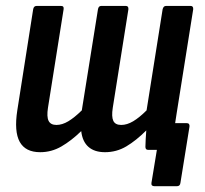

<svg xmlns="http://www.w3.org/2000/svg" viewBox="-20 -512 699 656"><path d="M507.8 124.2Q496 124.2 497.4 113.2L516 0H495.1L578.6 -91.3H617.6Q628.8 -91.3 627.4 -79.3L596.4 113.2Q595 124.2 584.5 124.2ZM117.3 8Q66.9 8 47.4 -27.3Q27.9 -62.6 39.1 -134.9L93.3 -480.2Q95.3 -491.7 104.9 -491.7H188.7Q199.3 -491.7 197.3 -480.2L143.9 -143.9Q139.1 -113 146.1 -99Q153.1 -85.1 172.8 -85.1Q192.4 -85.1 213.5 -97.7Q234.6 -110.4 259.5 -134.9L314.7 -480.2Q316.7 -491.7 325.6 -491.7H410.1Q419.5 -491.7 418.7 -480.2L365.3 -143.9Q360.5 -113 367.2 -99Q373.9 -85.1 394.2 -85.1Q413.8 -85.1 435.1 -97.7Q456.3 -110.4 480.8 -134.9L535.6 -480.2Q538.4 -491.7 547 -491.7H631.5Q640.9 -491.7 640.1 -480.2L583.5 -124.4Q577.9 -89.9 574.5 -61.6Q571.1 -33.4 569.7 -12.6Q569.7 0 558.7 0H485.8Q477.2 0 476.8 -9.8Q476.8 -22 477.8 -36.7Q478.8 -51.4 479.8 -66.4Q445.2 -31.8 411.7 -11.9Q378.2 8 338.8 8Q302.9 8 282.3 -10.1Q261.6 -28.2 257.5 -64Q223.4 -31 189.6 -11.5Q155.8 8 117.3 8Z"/></svg>

Font: Sofia Sans Condensed
Style: Italic
Weight: 400
Italic angle: -9°
Designer: Botio Nikoltchev, Ani Petrova
Foundry: lettersoup
Version: Version 4.101